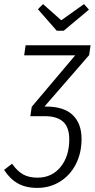

<svg xmlns="http://www.w3.org/2000/svg" viewBox="-36 -906 462 937"><path d="M399 -637 181 -386H189Q276 -386 319 -344.5Q362 -303 362 -228Q362 -159 334 -104.5Q306 -50 256.5 -19.5Q207 11 146 11Q90 11 51 -11Q12 -33 -16 -77L23 -107Q48 -71 76.5 -55Q105 -39 147 -39Q217 -39 259.5 -91Q302 -143 302 -226Q302 -285 272 -312Q242 -339 184 -339H112L119 -385L331 -636H82L89 -685H406ZM374 -886 398 -859 275 -756H241L149 -861L174 -886L263 -807Z"/></svg>

Font: Fira Sans Extra Condensed Light
Style: Italic
Weight: 300
Width: 3
Italic angle: -8°
Designer: Carrois Corporate & Edenspiekermann AG
Foundry: Carrois Corporate GbR & Edenspiekermann AG
Version: Version 4.203